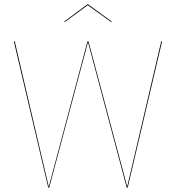

<svg xmlns="http://www.w3.org/2000/svg" viewBox="-20 -872 817 892"><path d="M280.9 -769.6 387.8 -847.7 496.4 -769.6 499.3 -771.9 389.3 -851.9H386.3L278 -771.9ZM733.1 -680.1H729L571 -5.1L391 -680.1H386.4L206.6 -4.2L48.5 -680.1H44.3L204.2 0H208.6L388.7 -676.1L568.8 0H573.2Z"/></svg>

Font: Fira Sans Four
Style: Regular
Weight: 100
Designer: Carrois Corporate & Edenspiekermann AG
Foundry: Carrois Corporate GbR & Edenspiekermann AG
Version: Version 4.203;PS 004.203;hotconv 1.0.88;makeotf.lib2.5.64775